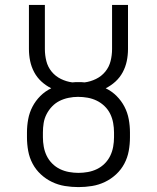

<svg xmlns="http://www.w3.org/2000/svg" viewBox="-20 -755 640 783"><path d="M300 8Q272 8 244.5 3.5Q217 -1 192 -13Q167 -25 146.5 -44Q126 -63 113 -87.5Q100 -112 95 -139.5Q90 -167 90 -195V-215Q90 -242 95 -269Q100 -296 112.5 -320Q125 -344 144.5 -363.5Q164 -383 189 -395Q167 -406 149 -422.5Q131 -439 119.5 -460.5Q108 -482 103 -506Q98 -530 98 -555V-735H163V-555Q163 -530 169 -506Q175 -482 190.5 -463Q206 -444 228.5 -433Q251 -422 275 -419Q281 -420 287.5 -420Q294 -420 300 -420Q306 -420 312.5 -420Q319 -420 325 -419Q349 -422 371.5 -433Q394 -444 409.5 -463Q425 -482 431 -506Q437 -530 437 -555V-735H502V-555Q502 -530 497 -506Q492 -482 480.5 -460.5Q469 -439 451 -422.5Q433 -406 411 -395Q436 -383 455.5 -363.5Q475 -344 487.5 -320Q500 -296 505 -269Q510 -242 510 -215V-195Q510 -167 505 -139.5Q500 -112 487 -87.5Q474 -63 453.5 -44Q433 -25 408 -13Q383 -1 355.5 3.5Q328 8 300 8ZM300 -50Q319 -50 338.5 -53.5Q358 -57 375.5 -65.5Q393 -74 407 -88Q421 -102 429.5 -119.5Q438 -137 441.5 -156.5Q445 -176 445 -195V-215Q445 -234 441.5 -253.5Q438 -273 429.5 -290.5Q421 -308 406.5 -322Q392 -336 374.5 -344.5Q357 -353 337.5 -356.5Q318 -360 298 -360Q279 -360 259.5 -356Q240 -352 223 -343.5Q206 -335 192.5 -321Q179 -307 170 -289.5Q161 -272 158 -253Q155 -234 155 -215V-195Q155 -176 158.5 -156.5Q162 -137 170.5 -119.5Q179 -102 193 -88Q207 -74 224.5 -65.5Q242 -57 261.5 -53.5Q281 -50 300 -50Z"/></svg>

Font: Iosevka Slab Light Extended
Style: Regular
Weight: 300
Width: 7
Monospace: yes
Designer: Belleve Invis
Foundry: Belleve Invis
Version: Version 11.1.0; ttfautohint (v1.8.3)